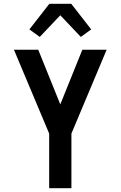

<svg xmlns="http://www.w3.org/2000/svg" viewBox="-20 -999 640 1019"><path d="M241 0V-290L54 -735H183L300 -445L417 -735H546L359 -290V0ZM191 -803 136 -843 242 -979H358L464 -843L409 -803L300 -918Z"/></svg>

Font: R Plex Mono
Style: Bold
Weight: 700
Monospace: yes
Designer: Belleve Invis
Foundry: Belleve Invis
Version: Version 31.8.0